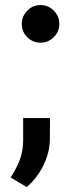

<svg xmlns="http://www.w3.org/2000/svg" viewBox="-20 -585 278 765"><path d="M66.9 -489.7Q66.9 -520.5 88.9 -542.7Q110.8 -564.9 141.6 -564.9Q172.4 -564.9 194.3 -542.7Q216.3 -520.5 216.3 -489.7Q216.3 -459 194.3 -437Q172.4 -415 141.6 -415Q110.8 -415 88.9 -436.5Q66.9 -458 66.9 -489.7ZM86.4 160.2 22.5 122.1Q50.8 77.6 61.3 44.7Q71.8 11.7 72.3 -22.5V-114.7H179.2L178.7 -29.3Q178.2 22.5 152.6 74.5Q127 126.5 86.4 160.2Z"/></svg>

Font: Vazir Medium UI
Style: Medium-UI
Weight: 500
Designer: Saber Rastikerdar
Foundry: Saber Rastikerdar
Version: Version 30.0.0